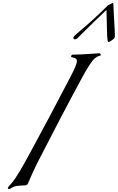

<svg xmlns="http://www.w3.org/2000/svg" viewBox="-20 -1228 786 1280"><path d="M730 -1208Q736 -1208 736 -1200Q736 -1178 741 -1095Q746 -1012 746 -988Q746 -979 742 -973.5Q738 -968 725 -959Q710 -948 703 -948Q696 -948 694 -996L690 -1160H688Q612 -1089 499 -976Q489 -966 478 -966Q469 -966 469 -976Q469 -984 489 -1001Q618 -1109 698 -1191Q700 -1193 716 -1201Q718 -1202 721 -1203.5Q724 -1205 726.5 -1206.5Q729 -1208 730 -1208ZM229 -142Q201 -87 166 -4Q162 6 149 7.5Q136 9 112.5 9.5Q89 10 70 18Q60 22 53 27Q46 32 42 32Q32 32 32 26Q32 23 38.5 15Q45 7 55 -4.5Q65 -16 68 -20Q104 -67 174 -197Q294 -417 451 -718Q493 -799 493 -820Q493 -838 474 -843Q471 -844 465 -845Q459 -846 456.5 -847Q454 -848 454 -851Q454 -864 470 -864Q514 -864 573.5 -868.5Q633 -873 642 -873Q646 -873 649 -869Q652 -865 652 -862Q652 -858 648.5 -857.5Q645 -857 634.5 -853Q624 -849 612 -839Q585 -817 527 -710Q392 -461 229 -142Z"/></svg>

Font: Miama Nueva
Style: Medium
Weight: 400
Italic angle: -28°
Version: Version 1.0